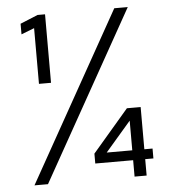

<svg xmlns="http://www.w3.org/2000/svg" viewBox="-51 -746 702 793"><g transform="rotate(-5 300.0 -350.0)"><path d="M115 -416V-647L61 -626V-670L134 -700H165V-416ZM475 0V-68H318V-109L468 -284H525V-109H559V-68H525V0ZM369 -109H475V-232ZM60 0 452 -700H508L116 0Z"/></g></svg>

Font: Red Hat Mono
Style: Regular
Weight: 400
Designer: Pentagram, MCKL
Foundry: Pentagram, MCKL
Version: Version 1.023